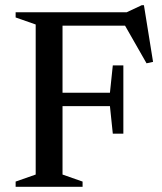

<svg xmlns="http://www.w3.org/2000/svg" viewBox="-20 -717 623 737"><path d="M453.5 -466V-204H413L402 -309.5H220V-47L297 -20V0H40V-20L117 -47V-623L40 -650V-670H466.5L524 -697H532.5L567.5 -479.5L542.5 -474L460 -618.5H220V-361H402L413 -466Z"/></svg>

Font: Newsreader Text Medium
Style: Regular
Weight: 500
Designer: Hugues Gentile
Foundry: Production Type
Version: Version 1.002